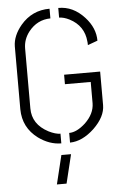

<svg xmlns="http://www.w3.org/2000/svg" viewBox="-60 -730 622 985"><g transform="rotate(-5 251.0 -237.5)"><path d="M192.4 212.9 228.5 64.5H278.3L242.2 212.9ZM39.1 -187.5V-511.7Q40 -566.4 84 -619.1Q142.6 -688.5 233.4 -688.5V-638.7Q165 -637.7 121.1 -582Q90.8 -543 90.8 -496.1V-187.5Q90.8 -105.5 172.9 -62.5Q208 -44.9 233.4 -44.9V4.9Q172.9 4.9 116.2 -36.1Q40 -92.8 39.1 -187.5ZM278.3 4.9V-44.9Q317.4 -44.9 362.3 -85.9Q410.2 -131.8 411.1 -185.5V-295.9H278.3V-344.7H463.9V-171.9Q463.9 -112.3 403.3 -53.7Q341.8 3.9 278.3 4.9ZM278.3 -638.7V-688.5Q354.5 -689.5 413.1 -625Q463.9 -569.3 463.9 -503.9L413.1 -485.4Q413.1 -500 412.1 -503.9Q405.3 -585.9 331.1 -624Q301.8 -638.7 278.3 -638.7Z"/></g></svg>

Font: Post No Bills Colombo
Style: Regular
Weight: 500
Designer: Kosala Senevirathne, Siva Puranthara, Lasantha Premarathna, Tharique Azeez
Foundry: Mooniak
Version: Version 1.220 ; ttfautohint (v1.5)